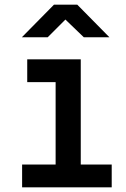

<svg xmlns="http://www.w3.org/2000/svg" viewBox="-20 -805 540 825"><path d="M185 -645 261 -721 340 -645H450L312 -785H212L74 -645ZM460 0V-98H327V-550H97V-452H219V-98H75V0Z"/></svg>

Font: Tekne LDO SemiBold
Style: Regular
Weight: 600
Monospace: yes
Designer: Alessio Laiso, Mario Rullo, Paolo Rosset
Foundry: Alessio Laiso
Version: Version 1.000;hotconv 1.0.109;makeotfexe 2.5.65596